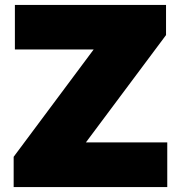

<svg xmlns="http://www.w3.org/2000/svg" viewBox="-20 -760 735 780"><path d="M35.5 0V-123L360.5 -559H40.5V-740H654.5V-617.5L329 -181.5H659.5V0Z"/></svg>

Font: Encode Sans SmExp Black
Style: Regular
Weight: 900
Width: 6
Designer: Multiple Designers
Foundry: Impallari Type
Version: Version 3.002; ttfautohint (v1.8.3) -l 8 -r 50 -G 200 -x 14 